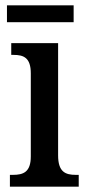

<svg xmlns="http://www.w3.org/2000/svg" viewBox="-20 -697 327 717"><path d="M6 -614H255V-677H6ZM17 0H274V-44H263C224 -44 197 -55 197 -117V-536H22V-492H31C69 -492 95 -481 95 -423V-113C95 -54 67 -44 28 -44H17Z"/></svg>

Font: Noto Serif Sinhala Condensed Medium
Style: Regular
Weight: 500
Width: 3
Designer: Jelle Bosma - Monotype Design Team
Foundry: Monotype Imaging Inc.
Version: Version 2.007